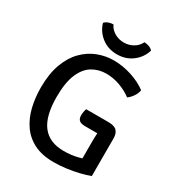

<svg xmlns="http://www.w3.org/2000/svg" viewBox="-208 -1010 1059 1151"><g transform="rotate(30 321.5 -434.5)"><path d="M578.5 -622.6Q574.7 -598 558.9 -576.1Q543.1 -554.2 526.9 -543.4Q491.4 -570.4 444.4 -587.6Q397.5 -604.8 349.7 -604.8Q296 -604.8 252.9 -578.7Q209.7 -552.6 184.7 -493.5Q159.6 -434.3 159.6 -335.4Q159.6 -202.3 209.1 -138.6Q258.6 -75 357.5 -75Q410.4 -75 455.6 -86.7Q500.9 -98.4 525.1 -108.6L579.6 -29.4Q549.7 -18.1 510 -8.4Q470.3 1.2 426.2 7.1Q382.1 13.1 338.7 13.1Q258.1 13.1 202.7 -14.8Q147.4 -42.7 113.6 -91.6Q79.8 -140.5 64.6 -203.6Q49.5 -266.6 49.5 -336.7Q49.5 -431.9 74.6 -500.1Q99.6 -568.3 142.4 -611.6Q185.1 -654.9 238.4 -675.5Q291.7 -696.1 347.9 -696.1Q410.2 -696.1 472 -676.1Q533.9 -656.1 578.5 -622.6ZM477.9 -204.2Q477.9 -239 479.8 -268.8Q481.6 -298.6 487.6 -321.8L579.6 -290.3V-29.4L477.9 -27.7ZM503.8 -359.4Q546.2 -359.4 562.9 -341.3Q579.6 -323.2 579.6 -290.3V-267.9H394.6Q381.4 -267.9 369.3 -271.1Q357.1 -274.3 349.5 -284.1Q341.9 -293.9 341.9 -313.6Q341.9 -324.9 344.2 -337.3Q346.4 -349.7 349.8 -359.4ZM511 -858.2Q495.1 -804.5 450.2 -770.4Q405.4 -736.2 344.5 -736.2Q283 -736.2 238.5 -770.4Q194 -804.5 178.1 -858.2Q188.5 -869.9 204.8 -875.8Q221 -881.7 237.5 -881.7Q251 -852.1 280.3 -835.2Q309.7 -818.2 344.5 -818.2Q379.4 -818.2 408.7 -835.2Q438.1 -852.1 451.6 -881.7Q468 -881.7 484.3 -875.8Q500.5 -869.9 511 -858.2Z"/></g></svg>

Font: Signika SC
Style: Regular
Weight: 300
Designer: Anna Giedryś
Foundry: Anna Giedryś
Version: Version 2.000